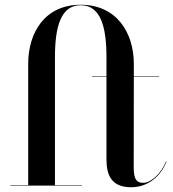

<svg xmlns="http://www.w3.org/2000/svg" viewBox="-20 -780 729 807"><path d="M23.5 -2V0H324.5V-2H211V-540C211 -667 235.5 -758 319 -758C403 -758 427.5 -667 427.5 -540V-460H366.5V-458H427.5V-111.5C427.5 -51 443 7 531 7C601 7 656 -38 680 -102H678C657 -49.5 614 -11.5 582.5 -11.5C554.5 -11.5 542 -25.5 542 -75.5L542.5 -458H649V-460H542.5V-511.5C542.5 -642.5 470.5 -760 319 -760C168 -760 98.5 -642.5 98.5 -511.5V-2Z"/></svg>

Font: Bodoni* 96pt Medium
Style: Regular
Weight: 500
Version: Version 2.3